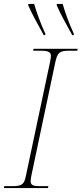

<svg xmlns="http://www.w3.org/2000/svg" viewBox="-29 -964 418 984"><path d="M195 -784H203V-792C178 -845 157 -906 146 -944H116V-936C140 -882 163 -843 195 -784ZM341 -784H349V-792C324 -845 303 -906 292 -944H262V-936C286 -882 309 -843 341 -784ZM-9 0H217L219 -10H176C139 -10 128 -16 128 -36C128 -45 130 -56 133 -70L254 -643C265 -693 274 -704 324 -704H367L369 -714H143L141 -704H184C223 -704 232 -694 232 -677C232 -669 230 -660 228 -649L104 -64C95 -21 86 -10 36 -10H-7Z"/></svg>

Font: Noto Serif Display Thin
Style: Italic
Weight: 100
Italic angle: -12°
Designer: Monotype Design Team
Foundry: Monotype Imaging Inc.
Version: Version 2.009